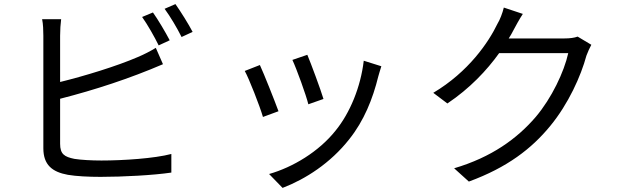

<svg xmlns="http://www.w3.org/2000/svg" viewBox="-20 -844 3040 939"><path d="M192 -669V-119C192 -38 235 -3 312 11C353 18 413 21 472 21C581 21 731 13 818 0V-91C735 -69 582 -59 476 -59C427 -59 375 -62 344 -67C295 -77 274 -90 274 -141V-361C446 -405 614 -460 777 -530L742 -610C714 -593 685 -578 654 -565C550 -520 392 -472 274 -443V-669C274 -697 276 -727 279 -750H186C191 -727 192 -693 192 -669ZM868 -663 922 -688C903 -725 864 -787 838 -824L785 -801C813 -763 846 -707 868 -663ZM675 -761C702 -723 736 -663 756 -622L810 -647C789 -687 753 -748 728 -783Z M1483 -576 1410 -551C1431 -506 1477 -379 1488 -334L1562 -360C1549 -404 1500 -536 1483 -576ZM1759 -547C1744 -419 1692 -292 1621 -205C1539 -102 1412 -26 1296 7L1362 75C1474 32 1596 -46 1688 -163C1760 -253 1803 -360 1830 -470C1834 -483 1838 -499 1845 -520ZM1251 -526 1177 -497C1197 -462 1251 -324 1266 -272L1342 -300C1323 -352 1271 -483 1251 -526Z M2805 -665C2789 -659 2767 -656 2740 -656H2468C2477 -670 2485 -684 2492 -698C2502 -717 2520 -750 2537 -776L2444 -807C2438 -781 2424 -745 2413 -728C2370 -638 2272 -493 2099 -390L2168 -338C2277 -411 2361 -500 2421 -584H2759C2739 -493 2678 -364 2600 -272C2509 -166 2384 -75 2201 -21L2273 44C2461 -25 2580 -117 2671 -228C2760 -336 2821 -472 2848 -572C2854 -588 2864 -611 2872 -625Z"/></svg>

Font: Noto Sans KR Regular
Style: Regular
Weight: 400
Designer: Ryoko NISHIZUKA  (kana & ideographs); Paul D. Hunt (Latin, Greek & Cyrillic); Wenlong ZHANG  (bopomofo); Sandoll Communi
Foundry: Adobe Systems Incorporated
Version: Version 1.004;PS 1.004;hotconv 1.0.82;makeotf.lib2.5.63406